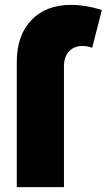

<svg xmlns="http://www.w3.org/2000/svg" viewBox="-20 -767 442 787"><path d="M242.2 0H48.8V-513.2Q48.8 -622.1 108.6 -684.6Q168.5 -747.1 272 -747.1Q330.1 -747.1 397.5 -726.1L357.9 -571.3Q336.9 -578.6 317.4 -578.6Q283.7 -578.6 262.9 -556.2Q242.2 -533.7 242.2 -496.1Z"/></svg>

Font: Kumbh Sans Black
Style: Regular
Weight: 900
Version: Version 1.005